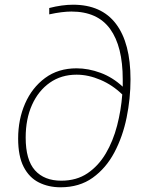

<svg xmlns="http://www.w3.org/2000/svg" viewBox="-20 -789 632 815"><path d="M237 6Q186 6 145 -14.5Q104 -35 80.5 -80.5Q57 -126 57 -201Q57 -282 86.5 -349.5Q116 -417 171.5 -458Q227 -499 305 -499Q355 -499 406.5 -480Q458 -461 501 -421Q501 -436 501 -452Q501 -592 447.5 -666Q394 -740 283 -740Q264 -740 240 -737Q216 -734 189 -728V-755Q216 -762 241.5 -765.5Q267 -769 290 -769Q411 -769 472.5 -687.5Q534 -606 534 -452Q534 -371 517.5 -290Q501 -209 465.5 -142Q430 -75 373.5 -34.5Q317 6 237 6ZM89 -205Q89 -110 128.5 -66Q168 -22 240 -22Q305 -22 351.5 -53.5Q398 -85 429 -137.5Q460 -190 477 -255.5Q494 -321 499 -388Q458 -428 406.5 -450Q355 -472 305 -472Q240 -472 191.5 -438Q143 -404 116 -344Q89 -284 89 -205Z"/></svg>

Font: Bitter ExtraLight
Style: Italic
Weight: 200
Italic angle: -9°
Designer: Sol Matas, and Bitter project Authors
Foundry: Sol Matas
Version: Version 2.001